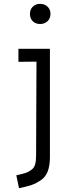

<svg xmlns="http://www.w3.org/2000/svg" viewBox="-20 -730 363 1000"><path d="M79 250 65 183Q97 176 112.5 171Q128 166 143 155Q158 144 163 126Q168 108 168 79L170 -409L76 -408V-476H240V88Q240 132 229 161.5Q218 191 193.5 208Q169 225 144.5 233.5Q120 242 79 250ZM243 -658Q243 -634 227.5 -619.5Q212 -605 189 -605Q165 -605 150.5 -619.5Q136 -634 136 -658Q136 -681 151 -695.5Q166 -710 189 -710Q212 -710 227.5 -695.5Q243 -681 243 -658Z"/></svg>

Font: Biancoenero Regular
Style: Regular
Weight: 400
Designer: Riccardo Lorusso, Umberto Mischi
Foundry: Biancoenero Edizioni
Version: Version 0.000